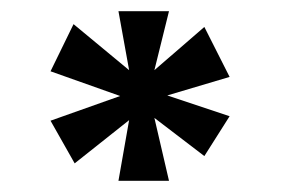

<svg xmlns="http://www.w3.org/2000/svg" viewBox="-20 -823 500 342"><path d="M191 -501 210 -609 113 -532 70 -608 194 -652 70 -696 111 -780 210 -698 191 -803H281L255 -698L344 -775L389 -686L278 -653L389 -616L344 -545L255 -613L281 -501Z"/></svg>

Font: Wittgenstein Black
Style: Regular
Weight: 900
Designer: Jörg Drees
Foundry: Jörg Drees
Version: Version 1.303; ttfautohint (v1.8.4.7-5d5b)